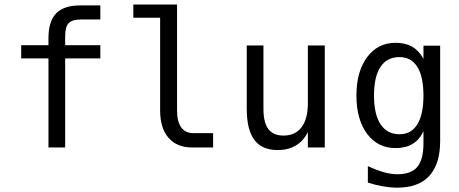

<svg xmlns="http://www.w3.org/2000/svg" viewBox="-20 -655 2040 853"><path d="M425.8 -630.9V-568.4H340.8Q300.8 -568.4 285.2 -552.2Q269.5 -536.1 269.5 -493.2V-454.1H425.8V-395.5H269.5V0H195.3V-395.5H74.2V-454.1H195.3V-485.4Q195.3 -560.5 229.5 -595.7Q263.7 -630.9 335.9 -630.9Z M766.6 -164.1Q766.6 -114.3 785.2 -88.9Q803.7 -63.5 838.9 -63.5H926.8V0H832Q765.6 0 728.5 -43Q691.4 -85.9 691.4 -164.1V-576.2H572.3V-634.8H766.6Z M1076.2 -171.9V-453.1H1150.4V-171.9Q1150.4 -110.4 1172.4 -81.5Q1194.3 -52.7 1239.3 -52.7Q1292 -52.7 1319.8 -89.8Q1347.7 -127 1347.7 -196.3V-453.1H1422.9V0H1347.7V-68.4Q1328.1 -28.3 1293.9 -8.3Q1259.8 11.7 1213.9 11.7Q1143.6 11.7 1109.9 -33.7Q1076.2 -79.1 1076.2 -171.9Z M1861.3 -230.5Q1861.3 -314.5 1834 -357.9Q1806.6 -401.4 1754.9 -401.4Q1699.2 -401.4 1670.4 -357.9Q1641.6 -314.5 1641.6 -230.5Q1641.6 -146.5 1670.9 -102.5Q1700.2 -58.6 1754.9 -58.6Q1806.6 -58.6 1834 -102.5Q1861.3 -146.5 1861.3 -230.5ZM1935.5 -29.3Q1935.5 73.2 1887.7 126Q1839.8 178.7 1745.1 178.7Q1714.8 178.7 1681.2 172.9Q1647.5 167 1614.3 156.2V83Q1654.3 101.6 1686.5 110.4Q1718.8 119.1 1745.1 119.1Q1806.6 119.1 1834 86.4Q1861.3 53.7 1861.3 -17.6V-72.3Q1843.8 -34.2 1813 -15.6Q1782.2 2.9 1737.3 2.9Q1658.2 2.9 1610.8 -60.5Q1563.5 -124 1563.5 -230.5Q1563.5 -336.9 1610.8 -400.9Q1658.2 -464.8 1737.3 -464.8Q1781.2 -464.8 1811.5 -447.3Q1841.8 -429.7 1861.3 -393.6V-452.1H1935.5Z"/></svg>

Font: BabelStone Irk Bitig Colour
Style: Regular
Weight: 400
Designer: Andrew West
Foundry: BabelStone
Version: Version 1.03 June 7, 2023